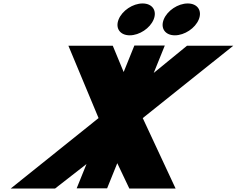

<svg xmlns="http://www.w3.org/2000/svg" viewBox="-20 -1089 1368 1109"><path d="M803.6 -1069C747.5 -1069 685.8 -1028 665.2 -977C644.6 -926 673.2 -885 729.3 -885C785.4 -885 847 -926 867.6 -977C888.2 -1028 859.7 -1069 803.6 -1069ZM1064.3 -1069C1008.2 -1069 946.5 -1028 925.9 -977C905.3 -926 933.9 -885 990 -885C1046.1 -885 1107.7 -926 1128.3 -977C1148.9 -1028 1120.4 -1069 1064.3 -1069ZM994.3 0 804.5 -407 1327.6 -825H1060.3L867.9 -667.7L931.9 -826H756.1L694.3 -673L631.3 -825H375L549.3 -407L41.7 0H298L479.6 -141.5L422.8 -1H598.6L657.4 -146.5L727 0Z"/></svg>

Font: Hussar
Style: BdWideOblFour
Weight: 700
Foundry: Cannot Into Space Fonts
Version: Version 2.00